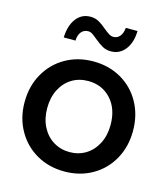

<svg xmlns="http://www.w3.org/2000/svg" viewBox="-121 -919 896 1021"><g transform="rotate(15 327.0 -408.5)"><path d="M310 -717.8Q293.3 -732.2 282.2 -739.4Q271.1 -746.7 258.9 -746.7Q235.6 -746.7 221.1 -729.4Q206.7 -712.2 205.6 -681.1H141.1Q143.3 -746.7 172.8 -785.6Q202.2 -824.4 251.1 -824.4Q276.7 -824.4 296.7 -813.3Q316.7 -802.2 341.1 -781.1Q358.9 -766.7 370.6 -759.4Q382.2 -752.2 394.4 -752.2Q416.7 -752.2 430.6 -769.4Q444.4 -786.7 446.7 -815.6H511.1Q510 -752.2 480 -713.3Q450 -674.4 401.1 -674.4Q375.6 -674.4 355.6 -685.6Q335.6 -696.7 310 -717.8ZM28.9 -295.6Q28.9 -383.3 67.8 -452.2Q106.7 -521.1 174.4 -560Q242.2 -598.9 327.8 -598.9Q413.3 -598.9 481.1 -560Q548.9 -521.1 587.2 -452.2Q625.6 -383.3 625.6 -295.6Q625.6 -208.9 587.2 -140Q548.9 -71.1 481.1 -32.2Q413.3 6.7 327.8 6.7Q242.2 6.7 174.4 -32.2Q106.7 -71.1 67.8 -140Q28.9 -208.9 28.9 -295.6ZM502.2 -295.6Q502.2 -384.4 453.3 -437.8Q404.4 -491.1 327.8 -491.1Q277.8 -491.1 238.3 -467.2Q198.9 -443.3 176.1 -398.9Q153.3 -354.4 153.3 -295.6Q153.3 -237.8 176.1 -193.3Q198.9 -148.9 238.9 -124.4Q278.9 -100 327.8 -100Q377.8 -100 417.2 -124.4Q456.7 -148.9 479.4 -193.3Q502.2 -237.8 502.2 -295.6Z"/></g></svg>

Font: Paperlogy 6 SemiBold
Style: Regular
Weight: 600
Designer: redesigned by Lee Juim, glyphs from Gmarket Sans & Montserrat
Foundry: PT&
Version: Version 1.001